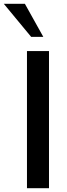

<svg xmlns="http://www.w3.org/2000/svg" viewBox="-65 -991 355 1011"><path d="M77 0H193V-722H77ZM163 -797 66 -971H-45L99 -797Z"/></svg>

Font: Perun Medium
Style: Regular
Weight: 500
Foundry: Copyright (c) Stefan Peev, Context Ltd, 2016
Version: Version 1.089